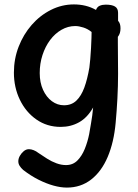

<svg xmlns="http://www.w3.org/2000/svg" viewBox="-20 -571 627 870"><path d="M43 -242Q43 -304 64.5 -359.5Q86 -415 123.5 -458Q161 -501 210.5 -526Q260 -551 315 -551Q342 -551 367 -545Q392 -539 415 -526Q420 -540 432 -545Q444 -550 459 -550Q487 -550 501 -541.5Q515 -533 515 -513V-477Q521 -470 523.5 -462Q526 -454 526 -442Q526 -419 514 -404V-379Q514 -346 514.5 -311.5Q515 -277 515 -236Q515 -182 512 -125Q509 -68 504 -14Q496 74 468 140Q440 206 393 242.5Q346 279 283 279Q255 279 222.5 270Q190 261 155 243.5Q120 226 85 199Q75 190 69 180.5Q63 171 63 160Q63 148 69.5 136Q76 124 87 114.5Q98 105 111 105Q121 105 132.5 109.5Q144 114 154 122Q173 135 193.5 148Q214 161 236 169Q258 177 279 177Q310 177 330.5 156.5Q351 136 364 104Q377 72 384 37Q389 7 392.5 -12.5Q396 -32 398 -48Q400 -64 402 -84Q376 -38 338.5 -17Q301 4 255 4Q193 4 145 -29.5Q97 -63 70 -119Q43 -175 43 -242ZM270 -94Q304 -94 326 -115Q348 -136 362 -174Q376 -212 385 -265Q387 -279 389 -303Q391 -327 392.5 -353.5Q394 -380 394.5 -400Q395 -420 395 -426Q378 -440 357.5 -446.5Q337 -453 321 -453Q288 -453 258.5 -436Q229 -419 207 -389.5Q185 -360 172.5 -321.5Q160 -283 160 -240Q160 -197 175 -164Q190 -131 215 -112.5Q240 -94 270 -94Z"/></svg>

Font: Playpen Sans Medium
Style: Regular
Weight: 500
Designer: Laura Meseguer, Veronika Burian, José Scaglione
Foundry: TypeTogether
Version: Version 1.001